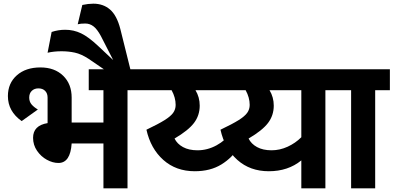

<svg xmlns="http://www.w3.org/2000/svg" viewBox="-20 -1025 2142 1045"><path d="M370 -358H543V-534H463V-648H754V-534H674V0H543V-244H370Q363 -138 298 -138Q267 -138 235 -155.5Q203 -173 181.5 -204.5Q160 -236 160 -275Q160 -342 239 -355V-494Q239 -517 225.5 -530.5Q212 -544 189 -544Q167 -544 153 -530.5Q139 -517 139 -494Q139 -472 151.5 -457Q164 -442 186 -429L98 -366Q23 -419 23 -502Q23 -572 71.5 -615Q120 -658 200 -658Q277 -658 323.5 -613Q370 -568 370 -494Z M462 -705Q422 -731 387.5 -738.5Q353 -746 315 -746Q274 -746 239 -738L261 -851Q297 -863 335 -863Q381 -863 421.5 -843.5Q462 -824 515 -774L596 -698L529 -829Q509 -866 489 -881.5Q469 -897 444 -897Q419 -897 403 -893L428 -998Q461 -1005 488 -1005Q542 -1005 579 -973Q616 -941 635 -867L692 -638H560Z M1157 -534H1044Q1067 -496 1067 -450Q1067 -397 1036 -356Q1005 -315 930 -271Q944 -242 976 -224.5Q1008 -207 1055 -207Q1109 -207 1158.5 -234Q1208 -261 1239 -305L1279 -224Q1245 -167 1185 -130Q1125 -93 1040 -93Q938 -93 869 -154.5Q800 -216 777 -319Q842 -350 875.5 -371Q909 -392 922.5 -411Q936 -430 936 -454Q936 -494 914 -534H734V-648H1157Z M1831 -534H1751V0H1620V-152Q1548 -93 1443 -93Q1341 -93 1272 -154.5Q1203 -216 1180 -319Q1245 -350 1278.5 -371Q1312 -392 1325.5 -411Q1339 -430 1339 -454Q1339 -494 1317 -534H1137V-648H1831ZM1458 -207Q1503 -207 1545.5 -226.5Q1588 -246 1620 -278V-534H1447Q1470 -496 1470 -450Q1470 -397 1439 -356Q1408 -315 1333 -271Q1347 -242 1379 -224.5Q1411 -207 1458 -207Z M2102 -534H2022V0H1891V-534H1811V-648H2102Z"/></svg>

Font: Madhuban SemiBold
Style: Regular
Weight: 600
Designer: jaikishan Patel
Foundry: MagicType
Version: Version 1.000